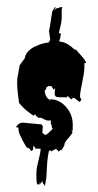

<svg xmlns="http://www.w3.org/2000/svg" viewBox="-75 -1021 684 1336"><g transform="rotate(5 267.0 -352.5)"><path d="M214.4 17.1 206.5 22.5Q204.6 22.5 202.1 16.1Q199.7 9.8 198.7 9.8L197.8 10.7L188 0V30.8L174.8 39.6Q164.1 18.6 144 18.6Q134.8 9.3 113.5 -23.7Q92.3 -56.6 87.4 -66.4Q74.2 -92.8 74.2 -108.9Q74.2 -116.2 64 -116.2H56.2Q61.5 -131.3 74.7 -141.8Q87.9 -152.3 102.5 -152.3L232.9 -151.4L241.7 -138.7V-95.2L259.3 -82H268.6Q283.2 -92.3 312 -127.4L303.2 -138.7V-150.9L294.9 -161.1V-184.1L267.6 -182.1Q259.8 -181.6 244.6 -189.5Q223.1 -201.2 206.5 -194.8Q186.5 -206.1 179.7 -218.3L170.9 -207Q135.3 -226.6 113.3 -242.4Q91.3 -258.3 63 -286.1Q61 -294.9 55.4 -319.6Q49.8 -344.2 47.6 -355.7Q45.4 -367.2 42 -386.7Q35.6 -423.8 35.6 -457L43.5 -538.1V-547.9L75.7 -601.1Q75.7 -625 93 -647.7Q110.4 -670.4 135.7 -685.5Q190.9 -718.3 229.5 -722.7Q231.9 -725.1 240.7 -742.2L226.1 -805.7Q230.5 -824.2 232.4 -868.9Q234.4 -913.6 236.8 -928.7L236.3 -939L252.4 -973.1L260.3 -967.3L246.1 -955.6H248Q255.9 -955.6 262.9 -962.6Q270 -969.7 271 -970.2Q271 -966.3 275.1 -966.3Q279.3 -966.3 284.2 -973.6L304.2 -977.5Q301.8 -966.8 301.8 -955.6L307.1 -896Q307.1 -857.4 295.9 -794.9L309.6 -793.5L310.5 -783.2Q310.5 -772.5 303.2 -737.3Q335.9 -736.3 360.4 -725.1Q384.8 -713.9 419.9 -687.5L422.9 -692.9Q430.7 -683.6 460 -657Q489.3 -630.4 501 -610.8V-602.5H490.7Q494.6 -581.5 494.6 -552.7Q494.6 -523.9 487.5 -464.4Q480.5 -404.8 480.5 -383.1Q480.5 -361.3 486.1 -357.2Q491.7 -353 491.7 -348.4Q491.7 -343.8 490.7 -342.8L481.4 -330.1L441.9 -355L432.6 -354.5L422.9 -342.8L392.1 -366.2L393.1 -354.5L328.6 -350.1Q314.9 -350.1 309.1 -358.2Q303.2 -366.2 303.2 -384.3Q303.2 -402.3 304.2 -411.1L294.9 -398.9L277.3 -422.4H259.3L241.7 -411.1V-398.9L232.9 -387.2Q234.4 -369.6 246.3 -349.9Q258.3 -330.1 271 -330.1L268.6 -320.3L276.4 -330.1L289.1 -331.5Q346.2 -331.5 393.8 -284.4Q441.4 -237.3 447.8 -170.4L451.2 -127.4H441.9L451.2 -116.2Q448.7 -103.5 425.3 -72.5Q401.9 -41.5 401.9 -24.9Q401.9 -20.5 402.3 -18.6L384.8 17.1Q381.3 13.7 378.4 13.7Q375.5 13.7 373 19.8Q370.6 25.9 368.2 25.9H367.2L346.7 8.8L311 31.7L313 23.4Q313 22.5 312 22.5L301.3 27.3H298.8Q293.9 62 293.9 106L296.9 215.8Q296.9 227.5 294.4 249.8Q292 272 292 273.9Q285.2 260.7 273.9 254.4V238.3L252.4 269V256.3L253.4 250.5Q253.4 250 252.4 250L249.5 264.2Q247.1 267.6 240.5 267.6Q233.9 267.6 229.2 228.5Q224.6 189.5 224.6 167.2Q224.6 145 232.7 96.2Q240.7 47.4 240.7 22.5V18.6H214.4Z"/></g></svg>

Font: Butcherman Caps
Style: Regular
Weight: 400
Version: Version 001.003